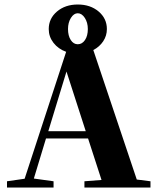

<svg xmlns="http://www.w3.org/2000/svg" viewBox="-20 -836 702 856"><path d="M11.2 0V-27.8L89.8 -39.1L274.9 -605Q239.7 -617.7 218.5 -645Q197.3 -672.4 197.3 -706.5Q197.3 -753.4 234.1 -784.7Q271 -815.9 326.7 -815.9Q382.8 -815.9 419.7 -784.7Q456.5 -753.4 456.5 -706.5Q456.5 -676.8 440.2 -652.1Q423.8 -627.4 396 -612.8L589.8 -35.6L650.9 -27.8V0H356.4V-27.8L432.6 -33.7L372.6 -218.8H185.1L130.9 -40L218.8 -27.8V0ZM326.7 -638.7Q346.2 -638.7 358.9 -657.5Q371.6 -676.3 371.6 -706.5Q371.6 -735.4 358.2 -756.1Q344.7 -776.9 326.7 -776.9Q309.1 -776.9 296.1 -756.1Q283.2 -735.4 283.2 -706.5Q283.2 -676.8 295.4 -657.7Q307.6 -638.7 326.7 -638.7ZM276.4 -517.1 195.3 -251H362.3Z"/></svg>

Font: Elstob 18pt
Style: Bold
Weight: 700
Designer: Peter S. Baker
Version: Version 1.015